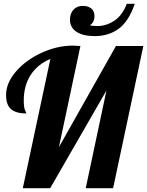

<svg xmlns="http://www.w3.org/2000/svg" viewBox="-20 -990 774 1010"><path d="M245 -680Q178 -652 141.5 -596Q105 -540 105 -461Q105 -424 112 -409.5Q119 -395 119 -393Q65 -393 38.5 -415.5Q12 -438 12 -490Q12 -554 64.5 -614.5Q117 -675 199 -712.5Q281 -750 363 -750Q377 -750 403 -748L290 -216L590 -748H734L575 0H431L540 -514L244 0H100ZM348 -886Q348 -919 366.5 -939Q385 -959 415 -959Q444 -959 460.5 -945Q477 -931 477 -905Q477 -873 453 -857Q466 -853 493 -853Q538 -853 580.5 -880.5Q623 -908 647 -970H689Q657 -877 604 -838.5Q551 -800 478 -800Q416 -800 382 -823Q348 -846 348 -886Z"/></svg>

Font: Lobster
Style: Regular
Weight: 400
Designer: Impallari Type
Foundry: Impallari Type
Version: Version 2.100